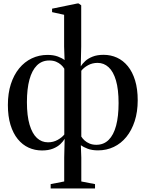

<svg xmlns="http://www.w3.org/2000/svg" viewBox="-20 -838 822 1084"><path d="M266 226V201.5L342.5 186.5V51.5L345 -54Q337 -40 320.8 -24.5Q304.5 -9 279 1.2Q253.5 11.5 217 11.5Q176.5 11.5 141.5 -4.5Q106.5 -20.5 80.2 -52.8Q54 -85 39.2 -133.2Q24.5 -181.5 24.5 -245.5Q24.5 -311 41.2 -363Q58 -415 88.2 -452Q118.5 -489 159.5 -508.5Q200.5 -528 248.5 -528Q282 -528 306.8 -518.8Q331.5 -509.5 344.5 -499L342 -575.5V-754.5L274 -769.5V-789L417.5 -818.5H424L438.5 -808V-575.5L436 -463.5Q444.5 -477.5 460.8 -492.8Q477 -508 502.8 -518.2Q528.5 -528.5 565 -528.5Q605.5 -528.5 640.5 -512.5Q675.5 -496.5 701.8 -464.2Q728 -432 742.8 -383.8Q757.5 -335.5 757.5 -271.5Q757.5 -206.5 740.5 -154.2Q723.5 -102 693.5 -65Q663.5 -28 622.5 -8.5Q581.5 11 533.5 11Q499 11 474.5 1.5Q450 -8 436.5 -18L439 51.5V186.5L516.5 201.5V226ZM251 -34.5Q281 -34.5 305.5 -48.2Q330 -62 343 -78.5V-450Q336 -462 324.2 -472.5Q312.5 -483 296.2 -489.8Q280 -496.5 258 -496.5Q216.5 -496.5 188.5 -468.8Q160.5 -441 146.2 -388.5Q132 -336 132 -261Q132 -184.5 147 -134Q162 -83.5 188.5 -59Q215 -34.5 251 -34.5ZM524 -20.5Q565.5 -20.5 593.5 -48.2Q621.5 -76 635.5 -128.5Q649.5 -181 649.5 -256Q649.5 -333 634.8 -383.5Q620 -434 593.2 -458.5Q566.5 -483 531 -483Q501 -483 476.8 -469.5Q452.5 -456 439 -438.5V-67Q446 -55.5 457.5 -45Q469 -34.5 485.8 -27.5Q502.5 -20.5 524 -20.5Z"/></svg>

Font: Merriweather 120pt
Style: Regular
Weight: 400
Version: Version 2.100